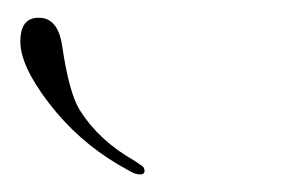

<svg xmlns="http://www.w3.org/2000/svg" viewBox="-20 -581 339 216"><path d="M23.9 -561Q44.9 -561 49.8 -530.3Q57.6 -476.6 69.8 -457Q91.3 -422.9 130.9 -400.4Q136.7 -396.5 139.6 -394.5Q142.6 -392.6 142.6 -388.7Q142.6 -384.8 137.7 -384.8Q132.8 -384.8 127.4 -387.7L112.8 -396Q67.4 -422.9 35.2 -464.8Q2.9 -506.8 2.9 -534.2Q2.9 -561.5 23.9 -561Z"/></svg>

Font: PinyonScript
Style: Regular
Weight: 400
Designer: Nicole Fally
Foundry: Nicole Fally
Version: Version 1.005